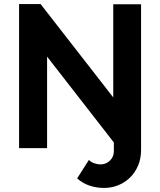

<svg xmlns="http://www.w3.org/2000/svg" viewBox="-20 -730 790 946"><path d="M212 -451V0H74V-710H180L538 -250V-709H675V9Q675 51 660.5 85.5Q646 120 621 144.5Q596 169 563 182.5Q530 196 493 196Q455 196 421 184.5Q387 173 360 149L418 58Q429 69 444.5 74.5Q460 80 476 80Q502 80 521.5 61.5Q541 43 541 14V-28Z"/></svg>

Font: IngvarSans
Style: Bold
Weight: 700
Version: Version 3.000